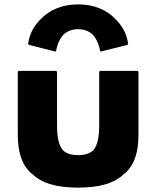

<svg xmlns="http://www.w3.org/2000/svg" viewBox="-20 -833 712 875"><path d="M236 -510H65L61 -506V-221C61 -143 78 -87 116 -49L124 -42H125C169 2 237 22 336 22C435 22 503 2 547 -42H548L556 -49C594 -87 611 -142 611 -221V-506L607 -510H436L432 -506V-264C432 -209 425 -172 405 -148L404 -147C388 -133 365 -126 336 -126C307 -126 285 -132 268 -147L267 -148C247 -172 240 -209 240 -264V-506ZM236 -601C237 -609 243 -645 268 -674L269 -675C284 -689 306 -700 336 -700C365 -700 387 -690 403 -675L404 -674C428 -646 435 -610 436 -601L439 -598L559 -628L564 -632C559 -674 540 -711 511 -741L503 -749C464 -789 407 -813 336 -813C265 -813 208 -789 169 -749L162 -742C133 -713 114 -677 108 -632L113 -628L233 -598ZM117 -54H116ZM556 -54H555Z"/></svg>

Font: Hussar Woodtype
Style: Bd
Weight: 900
Foundry: Cannot Into Space Fonts
Version: Version 1.07